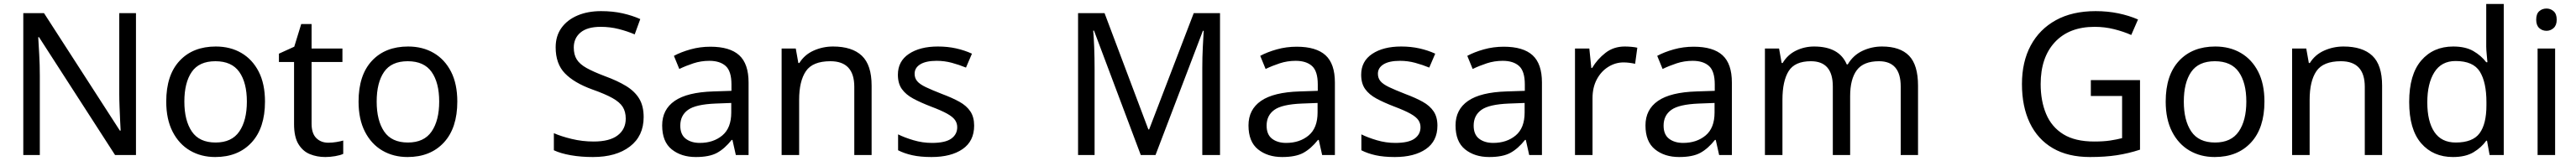

<svg xmlns="http://www.w3.org/2000/svg" viewBox="-20 -780 12939 810"><path d="M663 0H558L176 -593H172Q174 -558 177 -506Q180 -454 180 -399V0H97V-714H201L582 -123H586Q585 -139 583.5 -171Q582 -203 580.5 -241Q579 -279 579 -311V-714H663Z M1311 -269Q1311 -136 1243.5 -63Q1176 10 1061 10Q990 10 934.5 -22.5Q879 -55 847 -117.5Q815 -180 815 -269Q815 -402 882 -474Q949 -546 1064 -546Q1137 -546 1192.5 -513.5Q1248 -481 1279.5 -419.5Q1311 -358 1311 -269ZM906 -269Q906 -174 943.5 -118.5Q981 -63 1063 -63Q1144 -63 1182 -118.5Q1220 -174 1220 -269Q1220 -364 1182 -418Q1144 -472 1062 -472Q980 -472 943 -418Q906 -364 906 -269Z M1629 -62Q1649 -62 1670 -65.5Q1691 -69 1704 -73V-6Q1690 1 1664 5.5Q1638 10 1614 10Q1572 10 1536.5 -4.5Q1501 -19 1479 -55Q1457 -91 1457 -156V-468H1381V-510L1458 -545L1493 -659H1545V-536H1700V-468H1545V-158Q1545 -109 1568.5 -85.5Q1592 -62 1629 -62Z M2277 -269Q2277 -136 2209.5 -63Q2142 10 2027 10Q1956 10 1900.5 -22.5Q1845 -55 1813 -117.5Q1781 -180 1781 -269Q1781 -402 1848 -474Q1915 -546 2030 -546Q2103 -546 2158.5 -513.5Q2214 -481 2245.5 -419.5Q2277 -358 2277 -269ZM1872 -269Q1872 -174 1909.5 -118.5Q1947 -63 2029 -63Q2110 -63 2148 -118.5Q2186 -174 2186 -269Q2186 -364 2148 -418Q2110 -472 2028 -472Q1946 -472 1909 -418Q1872 -364 1872 -269Z M3213 -191Q3213 -96 3144 -43Q3075 10 2958 10Q2898 10 2847 1Q2796 -8 2762 -24V-110Q2798 -94 2851.5 -81Q2905 -68 2962 -68Q3042 -68 3082.5 -99Q3123 -130 3123 -183Q3123 -218 3108 -242Q3093 -266 3056.5 -286.5Q3020 -307 2955 -330Q2864 -363 2817.5 -411Q2771 -459 2771 -542Q2771 -599 2800 -639.5Q2829 -680 2880.5 -702Q2932 -724 2999 -724Q3058 -724 3107 -713Q3156 -702 3196 -684L3168 -607Q3131 -623 3087.5 -634Q3044 -645 2997 -645Q2930 -645 2896 -616.5Q2862 -588 2862 -541Q2862 -505 2877 -481Q2892 -457 2926 -438Q2960 -419 3018 -397Q3081 -374 3124.5 -347.5Q3168 -321 3190.5 -284Q3213 -247 3213 -191Z M3548 -545Q3646 -545 3693 -502Q3740 -459 3740 -365V0H3676L3659 -76H3655Q3620 -32 3581.5 -11Q3543 10 3475 10Q3402 10 3354 -28.5Q3306 -67 3306 -149Q3306 -229 3369 -272.5Q3432 -316 3563 -320L3654 -323V-355Q3654 -422 3625 -448Q3596 -474 3543 -474Q3501 -474 3463 -461.5Q3425 -449 3392 -433L3365 -499Q3400 -518 3448 -531.5Q3496 -545 3548 -545ZM3574 -259Q3474 -255 3435.5 -227Q3397 -199 3397 -148Q3397 -103 3424.5 -82Q3452 -61 3495 -61Q3563 -61 3608 -98.5Q3653 -136 3653 -214V-262Z M4164 -546Q4260 -546 4309 -499.5Q4358 -453 4358 -349V0H4271V-343Q4271 -472 4151 -472Q4062 -472 4028 -422Q3994 -372 3994 -278V0H3906V-536H3977L3990 -463H3995Q4021 -505 4067 -525.5Q4113 -546 4164 -546Z M4873 -148Q4873 -70 4815 -30Q4757 10 4659 10Q4603 10 4562.5 1Q4522 -8 4491 -24V-104Q4523 -88 4568.5 -74.5Q4614 -61 4661 -61Q4728 -61 4758 -82.5Q4788 -104 4788 -140Q4788 -160 4777 -176Q4766 -192 4737.5 -208Q4709 -224 4656 -244Q4604 -264 4567 -284Q4530 -304 4510 -332Q4490 -360 4490 -404Q4490 -472 4545.5 -509Q4601 -546 4691 -546Q4740 -546 4782.5 -536.5Q4825 -527 4862 -510L4832 -440Q4798 -454 4761 -464Q4724 -474 4685 -474Q4631 -474 4602.5 -456.5Q4574 -439 4574 -409Q4574 -387 4587 -371.5Q4600 -356 4630.5 -341.5Q4661 -327 4712 -307Q4763 -288 4799 -268Q4835 -248 4854 -219.5Q4873 -191 4873 -148Z M5710 0 5475 -626H5471Q5474 -595 5476 -542.5Q5478 -490 5478 -433V0H5395V-714H5528L5748 -129H5752L5976 -714H6108V0H6019V-439Q6019 -491 6021.5 -542Q6024 -593 6026 -625H6022L5784 0Z M6493 -545Q6591 -545 6638 -502Q6685 -459 6685 -365V0H6621L6604 -76H6600Q6565 -32 6526.5 -11Q6488 10 6420 10Q6347 10 6299 -28.5Q6251 -67 6251 -149Q6251 -229 6314 -272.5Q6377 -316 6508 -320L6599 -323V-355Q6599 -422 6570 -448Q6541 -474 6488 -474Q6446 -474 6408 -461.5Q6370 -449 6337 -433L6310 -499Q6345 -518 6393 -531.5Q6441 -545 6493 -545ZM6519 -259Q6419 -255 6380.5 -227Q6342 -199 6342 -148Q6342 -103 6369.5 -82Q6397 -61 6440 -61Q6508 -61 6553 -98.5Q6598 -136 6598 -214V-262Z M7200 -148Q7200 -70 7142 -30Q7084 10 6986 10Q6930 10 6889.5 1Q6849 -8 6818 -24V-104Q6850 -88 6895.5 -74.5Q6941 -61 6988 -61Q7055 -61 7085 -82.5Q7115 -104 7115 -140Q7115 -160 7104 -176Q7093 -192 7064.5 -208Q7036 -224 6983 -244Q6931 -264 6894 -284Q6857 -304 6837 -332Q6817 -360 6817 -404Q6817 -472 6872.5 -509Q6928 -546 7018 -546Q7067 -546 7109.5 -536.5Q7152 -527 7189 -510L7159 -440Q7125 -454 7088 -464Q7051 -474 7012 -474Q6958 -474 6929.5 -456.5Q6901 -439 6901 -409Q6901 -387 6914 -371.5Q6927 -356 6957.5 -341.5Q6988 -327 7039 -307Q7090 -288 7126 -268Q7162 -248 7181 -219.5Q7200 -191 7200 -148Z M7533 -545Q7631 -545 7678 -502Q7725 -459 7725 -365V0H7661L7644 -76H7640Q7605 -32 7566.5 -11Q7528 10 7460 10Q7387 10 7339 -28.5Q7291 -67 7291 -149Q7291 -229 7354 -272.5Q7417 -316 7548 -320L7639 -323V-355Q7639 -422 7610 -448Q7581 -474 7528 -474Q7486 -474 7448 -461.5Q7410 -449 7377 -433L7350 -499Q7385 -518 7433 -531.5Q7481 -545 7533 -545ZM7559 -259Q7459 -255 7420.5 -227Q7382 -199 7382 -148Q7382 -103 7409.5 -82Q7437 -61 7480 -61Q7548 -61 7593 -98.5Q7638 -136 7638 -214V-262Z M8141 -546Q8156 -546 8173.5 -544.5Q8191 -543 8204 -540L8193 -459Q8180 -462 8164.5 -464Q8149 -466 8135 -466Q8094 -466 8058 -443.5Q8022 -421 8000.5 -380.5Q7979 -340 7979 -286V0H7891V-536H7963L7973 -438H7977Q8003 -482 8044 -514Q8085 -546 8141 -546Z M8487 -545Q8585 -545 8632 -502Q8679 -459 8679 -365V0H8615L8598 -76H8594Q8559 -32 8520.5 -11Q8482 10 8414 10Q8341 10 8293 -28.5Q8245 -67 8245 -149Q8245 -229 8308 -272.5Q8371 -316 8502 -320L8593 -323V-355Q8593 -422 8564 -448Q8535 -474 8482 -474Q8440 -474 8402 -461.5Q8364 -449 8331 -433L8304 -499Q8339 -518 8387 -531.5Q8435 -545 8487 -545ZM8513 -259Q8413 -255 8374.5 -227Q8336 -199 8336 -148Q8336 -103 8363.5 -82Q8391 -61 8434 -61Q8502 -61 8547 -98.5Q8592 -136 8592 -214V-262Z M9433 -546Q9524 -546 9569 -499.5Q9614 -453 9614 -349V0H9527V-345Q9527 -472 9418 -472Q9340 -472 9306.5 -427Q9273 -382 9273 -296V0H9186V-345Q9186 -472 9076 -472Q8995 -472 8964 -422Q8933 -372 8933 -278V0H8845V-536H8916L8929 -463H8934Q8959 -505 9001.5 -525.5Q9044 -546 9092 -546Q9218 -546 9256 -456H9261Q9288 -502 9334.5 -524Q9381 -546 9433 -546Z M10482 -377H10729V-27Q10671 -8 10612 1Q10553 10 10478 10Q10367 10 10291 -34.5Q10215 -79 10175.5 -161.5Q10136 -244 10136 -357Q10136 -469 10180 -551Q10224 -633 10306.5 -678.5Q10389 -724 10506 -724Q10566 -724 10619.5 -713Q10673 -702 10719 -682L10685 -604Q10647 -621 10599.5 -633Q10552 -645 10501 -645Q10373 -645 10301.5 -568Q10230 -491 10230 -357Q10230 -272 10257.5 -206.5Q10285 -141 10344 -104.5Q10403 -68 10499 -68Q10546 -68 10579 -73Q10612 -78 10639 -85V-297H10482Z M11354 -269Q11354 -136 11286.5 -63Q11219 10 11104 10Q11033 10 10977.5 -22.5Q10922 -55 10890 -117.5Q10858 -180 10858 -269Q10858 -402 10925 -474Q10992 -546 11107 -546Q11180 -546 11235.5 -513.5Q11291 -481 11322.5 -419.5Q11354 -358 11354 -269ZM10949 -269Q10949 -174 10986.5 -118.5Q11024 -63 11106 -63Q11187 -63 11225 -118.5Q11263 -174 11263 -269Q11263 -364 11225 -418Q11187 -472 11105 -472Q11023 -472 10986 -418Q10949 -364 10949 -269Z M11751 -546Q11847 -546 11896 -499.5Q11945 -453 11945 -349V0H11858V-343Q11858 -472 11738 -472Q11649 -472 11615 -422Q11581 -372 11581 -278V0H11493V-536H11564L11577 -463H11582Q11608 -505 11654 -525.5Q11700 -546 11751 -546Z M12301 10Q12201 10 12141 -59.5Q12081 -129 12081 -267Q12081 -405 12141.5 -475.5Q12202 -546 12302 -546Q12364 -546 12403.5 -523Q12443 -500 12468 -467H12474Q12473 -480 12470.5 -505.5Q12468 -531 12468 -546V-760H12556V0H12485L12472 -72H12468Q12444 -38 12404 -14Q12364 10 12301 10ZM12315 -63Q12400 -63 12434.5 -109.5Q12469 -156 12469 -250V-266Q12469 -366 12436 -419.5Q12403 -473 12314 -473Q12243 -473 12207.5 -416.5Q12172 -360 12172 -265Q12172 -169 12207.5 -116Q12243 -63 12315 -63Z M12771 -737Q12791 -737 12806.5 -723.5Q12822 -710 12822 -681Q12822 -653 12806.5 -639Q12791 -625 12771 -625Q12749 -625 12734 -639Q12719 -653 12719 -681Q12719 -710 12734 -723.5Q12749 -737 12771 -737ZM12814 -536V0H12726V-536Z"/></svg>

Font: Noto Sans Masaram Gondi
Style: Regular
Weight: 400
Designer: Ek Type & Mukund Gokhale
Foundry: Ek Type
Version: Version 1.004; ttfautohint (v1.8.4.7-5d5b)